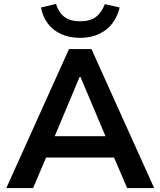

<svg xmlns="http://www.w3.org/2000/svg" viewBox="-20 -954 813 974"><path d="M12 0 330 -705H444L762 0H625L540 -198L597 -155H175L232 -198L148 0ZM384 -564 245 -233 219 -263H553L528 -233L388 -564ZM386 -762Q333 -762 291.5 -780.5Q250 -799 223.5 -833.5Q197 -868 188 -916L264 -934Q279 -888 308.5 -867Q338 -846 386 -846Q436 -846 465 -867Q494 -888 512 -933L587 -916Q568 -840 515 -801Q462 -762 386 -762Z"/></svg>

Font: Nunito Sans 9pt
Style: Bold
Weight: 700
Version: Version 3.101;gftools[0.9.27]